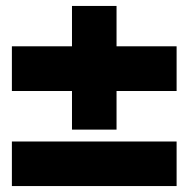

<svg xmlns="http://www.w3.org/2000/svg" viewBox="-20 -626 634 646"><path d="M372.1 -606V-470.2H574.2V-319.8H372.1V-189.9H222.2V-319.8H20V-470.2H222.2V-606ZM574.2 -149.9V0H20V-149.9Z"/></svg>

Font: Stilu Bold
Style: Regular
Weight: 700
Designer: Genilson Lima Santos
Foundry: Genilson Lima Santos
Version: Version 1.200;PS 001.200;hotconv 1.0.88;makeotf.lib2.5.64775